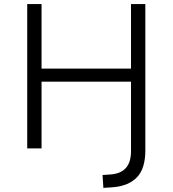

<svg xmlns="http://www.w3.org/2000/svg" viewBox="-20 -725 843 938"><path d="M485 193 481 130 523 127Q571 123 595.5 95Q620 67 620 13V-326H183V0H113V-705H183V-390H620V-705H690V11Q690 52 680.5 84.5Q671 117 651 139Q631 161 600.5 174Q570 187 529 190Z"/></svg>

Font: Nunito Sans 7pt Light
Style: Regular
Weight: 300
Designer: Vernon Adams
Foundry: Vernon Adams
Version: Version 3.101;gftools[0.9.27]